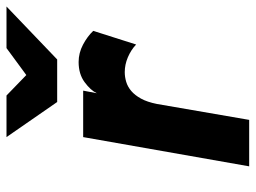

<svg xmlns="http://www.w3.org/2000/svg" viewBox="-118 -669 787 591"><g transform="rotate(-90 275.5 -373.5)"><path d="M257 -591 149 -747H277L340 -686L423 -747H551L388 -591ZM149 -511H292L284 -469Q293 -488 318 -506.5Q343 -525 380 -525Q408 -525 433.5 -511.5Q459 -498 476 -480L434 -348Q417 -364 394.5 -373.5Q372 -383 349 -383Q334 -383 319 -378.5Q304 -374 291 -363Q278 -352 267.5 -333Q257 -314 251 -284L202 0H59Z"/></g></svg>

Font: Overpass Heavy
Style: Italic
Weight: 900
Italic angle: -10°
Designer: Delve Withrington, Dave Bailey
Foundry: Delve Fonts
Version: Version 3.000;DELV;Overpass